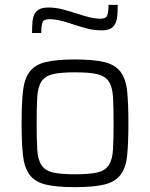

<svg xmlns="http://www.w3.org/2000/svg" viewBox="-20 -763 618 791"><path d="M69 0ZM289 8Q211 8 167 -3Q123 -14 101.5 -43.5Q80 -73 74.5 -124Q69 -175 69 -255Q69 -335 74.5 -386Q80 -437 101.5 -466.5Q123 -496 167 -507Q211 -518 289 -518Q367 -518 411 -507Q455 -496 477 -466.5Q499 -437 504 -386Q509 -335 509 -255Q509 -175 504 -124Q499 -73 477 -43.5Q455 -14 411 -3Q367 8 289 8ZM289 -45Q349 -45 381 -52.5Q413 -60 428 -82.5Q443 -105 445.5 -146.5Q448 -188 448 -255Q448 -322 445.5 -363.5Q443 -405 428 -427.5Q413 -450 381 -457.5Q349 -465 289 -465Q230 -465 198 -457.5Q166 -450 151 -427.5Q136 -405 133.5 -363.5Q131 -322 131 -255Q131 -188 133.5 -146.5Q136 -105 151 -82.5Q166 -60 198 -52.5Q230 -45 289 -45ZM465 -743Q465 -715 463 -695.5Q461 -676 453.5 -663Q446 -650 433 -644Q420 -638 397 -638Q367 -638 337 -646Q307 -654 277 -664Q254 -672 229.5 -678Q205 -684 183 -684Q161 -684 155.5 -671.5Q150 -659 150 -627H112Q112 -655 114 -675Q116 -695 123.5 -707.5Q131 -720 144.5 -726Q158 -732 180 -732Q210 -732 240 -724Q270 -716 300 -706Q324 -698 348 -692Q372 -686 394 -686Q416 -686 421.5 -698.5Q427 -711 427 -743Z"/></svg>

Font: Azeri Sans Light
Style: Regular
Weight: 300
Designer: Hector Gatti & Omnibus-Type (original fonts) / Cristiano Sobral (main changes and remastering)
Version: Version 1.000; ttfautohint (v1.6)